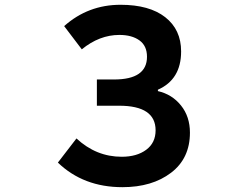

<svg xmlns="http://www.w3.org/2000/svg" viewBox="-20 -774 1040 808"><path d="M495.1 13.7Q331.1 13.7 223.6 -89.8L301.8 -191.4Q384.8 -114.3 492.2 -114.3Q555.7 -114.3 595.2 -143.6Q634.8 -172.9 634.8 -225.6Q634.8 -329.1 481.4 -329.1H387.7V-439.5H460Q598.6 -439.5 598.6 -535.2Q598.6 -581.1 566.9 -604Q535.2 -627 482.4 -627Q398.4 -627 324.2 -566.4L250 -664.1Q350.6 -753.9 487.3 -753.9Q608.4 -753.9 675.3 -701.7Q742.2 -649.4 742.2 -557.6Q742.2 -439.5 644.5 -396.5V-390.6Q704.1 -377 741.7 -330.1Q779.3 -283.2 779.3 -215.8Q779.3 -107.4 699.7 -46.9Q620.1 13.7 495.1 13.7Z"/></svg>

Font: GenEi Gothic M Regular
Style: Bold
Weight: 700
Designer: o_tamon (Modified); [Source Han Sans]
Ryoko NISHIZUKA  (kana & ideographs); Paul D. Hunt (Latin, Greek & Cyrillic); Wenl
Version: Version 1.1a;Original Version 1.004